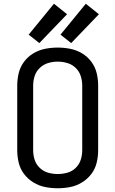

<svg xmlns="http://www.w3.org/2000/svg" viewBox="-20 -997 616 1025"><path d="M288 8Q322 8 355 1.5Q388 -5 417.5 -23Q447 -41 467.5 -68Q488 -95 496 -128Q504 -161 504 -195V-540Q504 -574 496 -607Q488 -640 467.5 -667.5Q447 -695 417.5 -712.5Q388 -730 355 -736.5Q322 -743 288 -743Q254 -743 221 -736.5Q188 -730 158.5 -712.5Q129 -695 108.5 -667.5Q88 -640 80 -607Q72 -574 72 -540V-195Q72 -161 80 -128Q88 -95 108.5 -68Q129 -41 158.5 -23Q188 -5 221 1.5Q254 8 288 8ZM288 -68Q262 -68 237 -75Q212 -82 192.5 -100.5Q173 -119 165 -144Q157 -169 157 -195V-540Q157 -566 165 -591Q173 -616 192.5 -634.5Q212 -653 237 -660.5Q262 -668 288 -668Q314 -668 339.5 -660.5Q365 -653 384 -634.5Q403 -616 411 -591Q419 -566 419 -540V-195Q419 -169 411 -144Q403 -119 384 -100.5Q365 -82 339.5 -75Q314 -68 288 -68ZM360 -767 508 -921 438 -977 303 -812ZM190 -767 338 -921 268 -977 133 -812Z"/></svg>

Font: Iosevka Sparkle
Style: Regular
Weight: 400
Designer: Belleve Invis
Foundry: Belleve Invis
Version: Version 4.5.0; ttfautohint (v1.8.3)